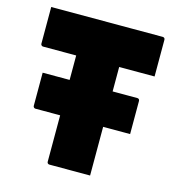

<svg xmlns="http://www.w3.org/2000/svg" viewBox="-105 -790 810 880"><g transform="rotate(15 300.0 -350.0)"><path d="M70 -399H519Q524 -399 527 -396Q530 -393 530 -388Q530 -348 530 -309.5Q530 -271 530 -231H81Q78 -231 75.5 -232.5Q73 -234 71.5 -236.5Q70 -239 70 -242Q70 -282 70 -320.5Q70 -359 70 -399ZM30 -700H559Q564 -700 567 -697Q570 -694 570 -689Q570 -645 570 -602.5Q570 -560 570 -515H41Q38 -515 35.5 -516.5Q33 -518 31.5 -520.5Q30 -523 30 -526Q30 -571 30 -613.5Q30 -656 30 -700ZM402 0Q354 0 306 0Q258 0 209 0Q204 0 201 -3Q198 -6 198 -11Q198 -91 198 -169.5Q198 -248 198 -326Q198 -404 198 -482.5Q198 -561 198 -641H410L402 -624Q402 -589 402 -547.5Q402 -506 402 -469.5Q402 -433 402 -412Q402 -360 402 -309Q402 -258 402 -206Q402 -154 402 -100Q402 -73 402 -47.5Q402 -22 402 0Z"/></g></svg>

Font: Recursive Monospace Black
Style: Regular
Weight: 900
Version: Version 1.047